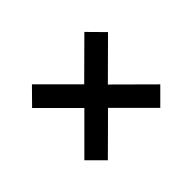

<svg xmlns="http://www.w3.org/2000/svg" viewBox="-104 -726 878 878"><g transform="rotate(-45 335.5 -286.5)"><path d="M166 -41 90 -117 259 -286 90 -455 166 -532 335 -363 505 -532 581 -455 411 -286 581 -117 505 -41 336 -210Z"/></g></svg>

Font: Nunito Sans 10pt SemiExpanded ExtraBold
Style: Regular
Weight: 800
Width: 6
Designer: Vernon Adams
Foundry: Vernon Adams
Version: Version 3.101;gftools[0.9.27]